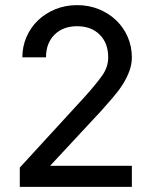

<svg xmlns="http://www.w3.org/2000/svg" viewBox="-20 -727 590 747"><path d="M57 -75 312 -353Q354 -400 377.5 -433Q401 -466 401 -504Q401 -559 368 -592Q335 -625 280 -625Q225 -625 192 -592Q159 -559 159 -504H67Q67 -546 83 -583Q99 -620 127.5 -647.5Q156 -675 195 -691Q234 -707 280 -707Q326 -707 365 -691Q404 -675 432.5 -647.5Q461 -620 477 -583Q493 -546 493 -504Q493 -477 483.5 -451Q474 -425 458 -399.5Q442 -374 420 -348.5Q398 -323 374 -296L175 -82H493V0H57Z"/></svg>

Font: Golos UI
Style: Regular
Weight: 400
Designer: A.Korolkova, Vitaly Kuzmin
Foundry: ParaType Ltd
Version: Version 2.000